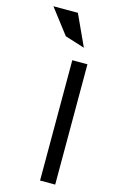

<svg xmlns="http://www.w3.org/2000/svg" viewBox="-123 -847 527 894"><g transform="rotate(15 140.0 -400.0)"><path d="M205 -650 136 -800H18L110 -680ZM241 0V-580H168V0Z"/></g></svg>

Font: Charger
Style: Regular
Weight: 400
Designer: Jasper
Foundry: Cannot Into Space Fonts
Version: Version 0.98